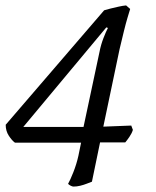

<svg xmlns="http://www.w3.org/2000/svg" viewBox="-20 -584 576 708"><path d="M251 104Q247 104 241 101Q235 98 231 94Q239 80 250.5 51Q262 22 269 -9L279 -58H35Q24 -66 12.5 -83.5Q1 -101 1 -124L364 -546Q373 -549 387.5 -552.5Q402 -556 417.5 -559.5Q433 -563 445 -564L460 -551Q456 -538 450 -518Q444 -498 437 -469.5Q430 -441 421 -403L361 -117L464 -121L470 -105Q466 -92 457 -79Q448 -66 442 -59H349L319 86Q311 89 299.5 93.5Q288 98 275.5 101Q263 104 251 104ZM66 -116H288L347 -393Q352 -419 361.5 -443.5Q371 -468 378 -481L372 -483Z"/></svg>

Font: Texturina 12pt Light
Style: Italic
Weight: 300
Italic angle: -11°
Designer: Guillermo Torres Carreño
Foundry: Omnibus-Type
Version: Version 1.002